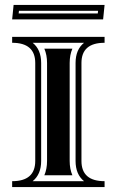

<svg xmlns="http://www.w3.org/2000/svg" viewBox="-20 -759 474 779"><path d="M376.7 -704.3 377.9 -715.1H56.9L55.7 -704.3ZM112.5 -23.9H321Q286.6 -51.5 286.6 -106V-503.4Q286.6 -557.9 321 -585.4H112.5Q147 -557.9 147 -503.4V-106Q147 -51.5 112.5 -23.9ZM159.9 -47.9Q170.9 -73.2 170.9 -106V-503.4Q170.9 -536.1 159.9 -561.5H273.7Q262.7 -536.1 262.7 -503.4V-106Q262.7 -73.2 273.7 -47.9ZM29.3 -609.4H404.3V-585.4Q310.5 -585.4 310.5 -503.4V-106Q310.5 -23.9 404.3 -23.9V0H29.3V-23.9Q123 -23.9 123 -106V-503.4Q123 -585.4 29.3 -585.4ZM398.4 -680.4H29.3L35.2 -739H404.3Z"/></svg>

Font: itsadzokeS01
Style: Regular
Weight: 600
Width: 6
Version: Version 0.46